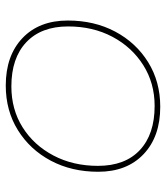

<svg xmlns="http://www.w3.org/2000/svg" viewBox="24 -584 563 650"><g transform="rotate(90 305.0 -258.5)"><path d="M269 3Q168 3 108.5 -53.5Q49 -110 49 -207Q49 -297 86.5 -367.5Q124 -438 190 -479Q256 -520 341 -520Q442 -520 501.5 -463.5Q561 -407 561 -310Q561 -220 523.5 -149.5Q486 -79 420 -38Q354 3 269 3ZM272 -16Q350 -16 410.5 -54Q471 -92 506 -158.5Q541 -225 541 -309Q541 -401 487.5 -451Q434 -501 338 -501Q261 -501 200 -462.5Q139 -424 104 -358Q69 -292 69 -208Q69 -117 122.5 -66.5Q176 -16 272 -16Z"/></g></svg>

Font: Montserrat Thin
Style: Italic
Weight: 100
Italic angle: -11.3°
Designer: Julieta Ulanovsky
Foundry: Julieta Ulanovsky
Version: Version 9.000; ttfautohint (v1.8.4.7-5d5b)